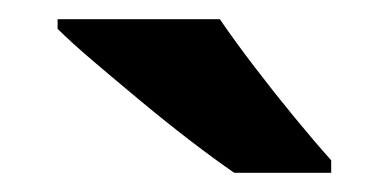

<svg xmlns="http://www.w3.org/2000/svg" viewBox="-20 -786 405 200"><path d="M209 -766Q224 -744 245 -716.5Q266 -689 287 -663.5Q308 -638 325 -619V-606H224Q205 -619 179.5 -638.5Q154 -658 127.5 -680Q101 -702 77.5 -722Q54 -742 40 -756V-766Z"/></svg>

Font: Noto Sans Thai Looped
Style: Bold
Weight: 700
Designer: Sasikarn Vongin, Ben Mitchell
Foundry: The Fontpad Ltd
Version: Version 1.001; ttfautohint (v1.8.4.7-5d5b)